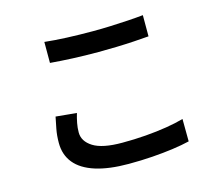

<svg xmlns="http://www.w3.org/2000/svg" viewBox="-106 -863 1212 1042"><g transform="rotate(-15 500.0 -342.0)"><path d="M223 -720Q278 -714 346.5 -711Q415 -708 493 -708Q542 -708 593 -710Q644 -712 691.5 -715Q739 -718 777 -722V-603Q742 -600 694 -597Q646 -594 593.5 -592.5Q541 -591 493 -591Q416 -591 349.5 -594Q283 -597 223 -602ZM294 -302Q286 -275 281 -249Q276 -223 276 -197Q276 -147 327.5 -114.5Q379 -82 491 -82Q559 -82 622.5 -87Q686 -92 741.5 -101Q797 -110 839 -122L840 4Q799 14 745 21.5Q691 29 628 33.5Q565 38 495 38Q384 38 308.5 14Q233 -10 195 -56.5Q157 -103 157 -170Q157 -212 164 -248Q171 -284 177 -313Z"/></g></svg>

Font: Noto Sans SC SemiBold
Style: Regular
Weight: 600
Designer: Ryoko NISHIZUKA 西塚涼子 (kana, bopomofo & ideographs); Paul D. Hunt (Latin, Greek & Cyrillic); Sandoll Communications 산돌커뮤니
Foundry: Adobe
Version: Version 2.004-H2;hotconv 1.0.118;makeotfexe 2.5.65603